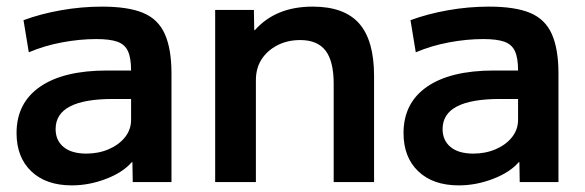

<svg xmlns="http://www.w3.org/2000/svg" viewBox="-20 -550 1766 580"><path d="M197 10Q119 10 74.5 -32.5Q30 -75 30 -148Q30 -239 101 -288Q172 -337 303 -337H376Q376 -375 366.5 -395.5Q357 -416 334.5 -424Q312 -432 271 -432Q221 -432 167.5 -422Q114 -412 67 -392L51 -489Q102 -508 164 -519Q226 -530 288 -530Q367 -530 412.5 -511Q458 -492 478 -447Q498 -402 498 -328V0H381L380 -60H378Q351 -29 300 -9.5Q249 10 197 10ZM241 -86Q278 -86 309 -99.5Q340 -113 358 -136Q376 -159 376 -188V-251H321Q235 -251 191.5 -228.5Q148 -206 148 -160Q148 -126 172 -106Q196 -86 241 -86Z M630 0V-520H747L748 -459H750Q781 -494 824.5 -512Q868 -530 925 -530Q1020 -530 1065 -479Q1110 -428 1110 -320V0H988V-297Q988 -365 963.5 -397Q939 -429 887 -429Q848 -429 817.5 -413Q787 -397 770 -370.5Q753 -344 753 -308V0Z M1366 10Q1288 10 1243.5 -32.5Q1199 -75 1199 -148Q1199 -239 1270 -288Q1341 -337 1472 -337H1545Q1545 -375 1535.5 -395.5Q1526 -416 1503.5 -424Q1481 -432 1440 -432Q1390 -432 1336.5 -422Q1283 -412 1236 -392L1220 -489Q1271 -508 1333 -519Q1395 -530 1457 -530Q1536 -530 1581.5 -511Q1627 -492 1647 -447Q1667 -402 1667 -328V0H1550L1549 -60H1547Q1520 -29 1469 -9.5Q1418 10 1366 10ZM1410 -86Q1447 -86 1478 -99.5Q1509 -113 1527 -136Q1545 -159 1545 -188V-251H1490Q1404 -251 1360.5 -228.5Q1317 -206 1317 -160Q1317 -126 1341 -106Q1365 -86 1410 -86Z"/></svg>

Font: M PLUS 1 SemiBold
Style: Regular
Weight: 600
Designer: Coji Morishita
Foundry: UNDERFOREST DESIGN
Version: Version 1.001